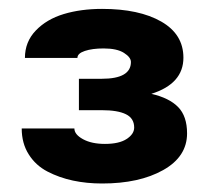

<svg xmlns="http://www.w3.org/2000/svg" viewBox="-20 -737 487 436"><path d="M211.9 -320.3Q176.8 -320.3 145.8 -326.9Q114.7 -333.5 87.9 -347.4Q61 -361.3 45.2 -386.5Q29.3 -411.6 29.3 -445.3H148.9Q148.9 -431.6 168.5 -420.9Q188 -410.2 218.3 -410.2Q250.5 -410.2 267.6 -421.4Q284.7 -432.6 284.7 -447.3Q284.7 -468.3 266.1 -477.5Q247.6 -486.8 210.9 -486.8H159.2V-558.1H210.9Q277.3 -558.1 277.3 -596.2Q277.3 -606.9 261.5 -616.9Q245.6 -627 215.3 -627Q189.5 -627 172.6 -621.3Q155.8 -615.7 155.8 -605.5H36.6Q36.6 -642.1 61.3 -667.7Q85.9 -693.4 124.8 -705.1Q163.6 -716.8 211.9 -716.8Q295.9 -716.8 346.2 -688Q396.5 -659.2 396.5 -606Q396.5 -546.9 323.7 -523.9Q364.3 -514.6 384.5 -493.9Q404.8 -473.1 404.8 -434.1Q404.8 -381.3 350.6 -350.8Q296.4 -320.3 211.9 -320.3Z"/></svg>

Font: Bert Sans Black
Style: Regular
Weight: 900
Designer: Christian Robertson, Adam Twardoch, & Cristiano Sobral
Foundry: Google
Version: Version 12.135;January 10, 2020;FontCreator 12.0.0.2547 64-b